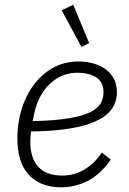

<svg xmlns="http://www.w3.org/2000/svg" viewBox="-20 -786 549 818"><path d="M241 12Q152 12 103 -41Q54 -94 54 -197Q54 -219 56 -240Q58 -261 62 -280Q76 -350 110.5 -405Q145 -460 197 -492Q249 -524 315 -524Q349 -524 378.5 -515.5Q408 -507 430.5 -490.5Q453 -474 465.5 -449.5Q478 -425 478 -392Q478 -364 466.5 -339Q455 -314 429.5 -294Q404 -274 361.5 -259Q319 -244 257.5 -235.5Q196 -227 112 -226Q111 -217 110 -204Q109 -191 109 -183Q109 -112 143.5 -75Q178 -38 244 -38Q298 -38 341 -64.5Q384 -91 414 -136L452 -106Q408 -43 354 -15.5Q300 12 241 12ZM309 -476Q263 -476 224.5 -453Q186 -430 160 -389Q134 -348 124 -294L119 -270Q213 -272 272.5 -282Q332 -292 364 -308Q396 -324 408.5 -345Q421 -366 421 -393Q421 -436 390.5 -456Q360 -476 309 -476ZM327 -586 243 -742 292 -766 360 -602Z"/></svg>

Font: IBM Plex Sans Light
Style: Italic
Weight: 300
Italic angle: -11.31°
Designer: Mike Abbink, Paul van der Laan, Pieter van Rosmalen
Foundry: Bold Monday
Version: Version 3.201